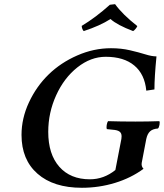

<svg xmlns="http://www.w3.org/2000/svg" viewBox="-20 -889 785 919"><path d="M511.2 -658.2Q560.1 -658.2 602.1 -648.4Q644 -638.7 675.3 -628.9Q706.5 -619.1 729 -619.1Q719.2 -519.5 719.2 -460.9L680.2 -455.1Q672.9 -533.7 622.8 -575.4Q572.8 -617.2 485.8 -617.2Q414.6 -617.2 350.6 -566.7Q286.6 -516.1 248.8 -432.9Q210.9 -349.6 210.9 -257.8Q210.9 -150.9 263.9 -90.8Q316.9 -30.8 410.2 -30.8Q477.1 -30.8 532.2 -75.2L561 -224.1Q562 -228 562 -236.8Q562 -252 552 -259.3Q542 -266.6 519 -268.1L491.2 -271Q488.8 -277.3 490.7 -290.3Q492.7 -303.2 497.1 -309.1Q558.6 -307.1 627.9 -307.1Q688.5 -307.1 742.2 -309.1Q746.1 -305.7 743.4 -291.5Q740.7 -277.3 735.8 -273.9Q710.9 -272 698.2 -260.3Q685.5 -248.5 680.2 -224.1L658.2 -108.9Q655.8 -92.3 667 -81.1Q607.4 -37.1 530.8 -13.7Q454.1 9.8 372.1 9.8Q236.3 9.8 159.7 -57.4Q83 -124.5 83 -243.2Q83 -322.8 118.7 -399.2Q154.3 -475.6 212.4 -532.2Q270.5 -588.9 349.6 -623.5Q428.7 -658.2 511.2 -658.2ZM637.2 -764.2Q635.7 -759.3 629.2 -751.2Q622.6 -743.2 617.2 -740.2Q541 -769 508.8 -797.9Q459.5 -766.1 380.9 -740.2Q377 -743.2 374 -751Q371.1 -758.8 371.1 -765.1Q438 -805.2 505.9 -866.2L530.8 -869.1Q566.4 -819.8 637.2 -764.2Z"/></svg>

Font: Common Serif SemiBold
Style: Italic
Weight: 600
Italic angle: -12°
Designer: Philipp H. Poll, Khaled Hosny
Foundry: Stefan Peev, Context Ltd.
Version: Version 1.026